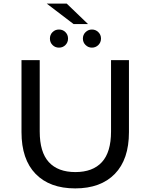

<svg xmlns="http://www.w3.org/2000/svg" viewBox="-20 -1032 831 1060"><path d="M98.7 -302.4V-700H199.3V-306Q199.3 -192 249.6 -137Q300 -82 396.1 -82Q492.3 -82 542.6 -137Q593 -192 593 -306V-700H691.9V-302.4Q691.9 -152.1 614 -72Q536.1 8.1 395.3 8.1Q254.4 8.1 176.6 -72Q98.7 -152.1 98.7 -302.4ZM437.6 -819Q437.6 -840.3 452.4 -854.6Q467.3 -869 487.6 -869Q508 -869 522.8 -854.6Q537.6 -840.3 537.6 -819Q537.6 -797.9 522.8 -783.4Q508 -769 487.6 -769Q467.3 -769 452.4 -783.4Q437.6 -797.9 437.6 -819ZM255.6 -819Q255.6 -840.3 270 -854.6Q284.4 -869 305.6 -869Q326.9 -869 341.2 -854.6Q355.6 -840.3 355.6 -819Q355.6 -797.9 341.2 -783.4Q326.9 -769 305.6 -769Q284.4 -769 270 -783.4Q255.6 -797.9 255.6 -819ZM238.1 -1012H348.4L466 -899.1H386.3Z"/></svg>

Font: iiserrat Thin
Style: Regular
Weight: 100
Designer: Akira Ohta
Foundry: Akira Ohta
Version: Version 1.200;Glyphs 3.3.1 (3343)